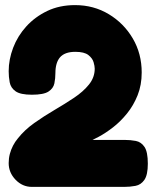

<svg xmlns="http://www.w3.org/2000/svg" viewBox="-20 -721 606 752"><path d="M105 11Q68 11 41 -17Q14 -45 14 -82Q14 -101 18.5 -118Q23 -135 31 -150.5Q39 -166 50 -179Q76 -212 114 -239Q152 -266 193 -290Q234 -314 270 -338Q306 -362 328.5 -390Q351 -418 351 -452Q351 -462 346.5 -477.5Q342 -493 326 -505.5Q310 -518 275 -518Q254 -518 239 -512.5Q224 -507 215 -496.5Q206 -486 201.5 -470.5Q197 -455 197 -435Q197 -414 193 -394.5Q189 -375 170 -362.5Q151 -350 105 -350Q60 -350 41 -363.5Q22 -377 18 -398.5Q14 -420 14 -442Q14 -488 31.5 -534Q49 -580 83 -617.5Q117 -655 165 -678Q213 -701 274 -701Q347 -701 406 -665.5Q465 -630 500 -570.5Q535 -511 535 -437Q535 -388 519 -348Q503 -308 477.5 -276.5Q452 -245 423 -222.5Q394 -200 367 -185.5Q340 -171 322 -164Q304 -157 300 -157L310 -173H468Q491 -173 512 -169Q533 -165 546 -145.5Q559 -126 559 -80Q559 -36 545.5 -16.5Q532 3 510.5 7Q489 11 466 11Z"/></svg>

Font: Fredoka Light
Style: Bold
Weight: 700
Version: Version 2.001